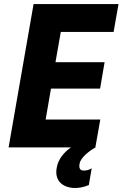

<svg xmlns="http://www.w3.org/2000/svg" viewBox="-20 -720 599 938"><path d="M22 0H327C289 26 263 62 257 100C247 155 276 192 335 198C359 200 386 196 414 184L428 102C416 111 398 114 386 113C369 112 365 98 369 79C373 51 417 16 447 0L446 -1L470 -136H203L229 -287H469L491 -416H251L277 -564H535L559 -700H144Z"/></svg>

Font: Fixel Text 20240404
Style: Bold Italic
Weight: 700
Width: 4
Italic angle: -10°
Designer: AlfaBravo + MacPaw
Foundry: Kyrylo Tkachov, Marchela Mozhyna, Serhii Makarenko, Maria Weinstein, Zakhar Kryvoshyya
Version: Version 1.211;Glyphs 3.2 (3225)